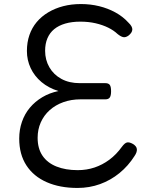

<svg xmlns="http://www.w3.org/2000/svg" viewBox="-20 -910 738 949"><path d="M363 19Q276 19 211 -9.5Q146 -38 110.5 -92.5Q75 -147 75 -225Q75 -269 88.5 -308Q102 -347 127.5 -377.5Q153 -408 189 -429.5Q225 -451 269 -460Q220 -475 185 -504.5Q150 -534 131.5 -573.5Q113 -613 113 -658Q113 -701 125.5 -737Q138 -773 161.5 -801Q185 -829 218.5 -849Q252 -869 292.5 -879.5Q333 -890 380 -890Q427 -890 470 -879.5Q513 -869 550.5 -848.5Q588 -828 615 -798Q635 -779 634 -763.5Q633 -748 615 -734Q601 -724 589 -726.5Q577 -729 561 -742Q542 -760 514.5 -773.5Q487 -787 452.5 -795Q418 -803 377 -803Q335 -803 302.5 -793.5Q270 -784 248 -766Q226 -748 214.5 -721Q203 -694 203 -659Q203 -614 224 -577.5Q245 -541 283.5 -520Q322 -499 374 -499H501Q516 -499 522.5 -490.5Q529 -482 529 -459Q529 -437 522.5 -428Q516 -419 501 -419H378Q332 -419 293 -405Q254 -391 225.5 -365.5Q197 -340 181.5 -305Q166 -270 166 -229Q166 -176 190 -140.5Q214 -105 259 -87Q304 -69 364 -69Q408 -69 447 -82Q486 -95 520.5 -120.5Q555 -146 583 -185Q597 -204 608.5 -206Q620 -208 636 -199Q655 -188 656.5 -173Q658 -158 645 -139Q614 -90 570.5 -54.5Q527 -19 474.5 0Q422 19 363 19Z"/></svg>

Font: Playwrite AT
Style: Regular
Weight: 400
Designer: Veronika Burian, José Scaglione
Foundry: TypeTogether
Version: Version 1.002